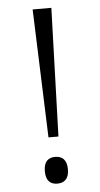

<svg xmlns="http://www.w3.org/2000/svg" viewBox="-52 -748 410 787"><g transform="rotate(-5 152.5 -354.0)"><path d="M132 -186H173L190 -714H113ZM152 6C178 6 200 -7 200 -49C200 -91 178 -104 152 -104C126 -104 105 -91 105 -49C105 -7 126 6 152 6Z"/></g></svg>

Font: Noto Serif Georgian Light
Style: Regular
Weight: 300
Designer: Monotype Design Team, Akaki Razmadze
Foundry: Google LLC
Version: Version 2.003